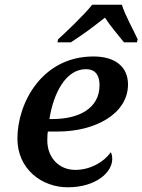

<svg xmlns="http://www.w3.org/2000/svg" viewBox="-20 -786 605 816"><path d="M224 -606H281C338 -643 367 -665 426 -711C453 -670 476 -645 507 -606H562L565 -619C551 -651 510 -724 498 -766H372C338 -723 256 -645 227 -619ZM268 10C387 10 457 -53 457 -110C457 -121 455 -132 451 -139C421 -97 364 -64 300 -64C229 -64 181 -118 181 -189C181 -209 182 -223 184 -227H226C384 -227 524 -302 524 -427C524 -502 470 -546 377 -546C159 -546 54 -349 54 -197C54 -67 158 10 268 10ZM190 -280C207 -389 259 -492 345 -492C390 -492 403 -460 403 -424C403 -323 312 -280 202 -280Z"/></svg>

Font: Noto Serif Semi
Style: Italic
Weight: 600
Italic angle: -12°
Designer: Monotype Design Team
Foundry: Monotype Imaging Inc.
Version: Version 1.901